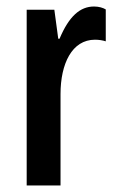

<svg xmlns="http://www.w3.org/2000/svg" viewBox="-20 -570 355 590"><path d="M62 0H166V-281C166 -374 201 -448 272 -448C284 -448 296 -446 305 -443V-541C297 -546 284 -550 269 -550C226 -550 192 -520 163 -451H159L147 -540H62Z"/></svg>

Font: Kathrein 67 Medium Condensed
Style: Regular
Weight: 500
Width: 3
Designer: Lazydogs Typefoundry, based on Open Sans by Ascender Corporation
Foundry: Lazydogs Typefoundry
Version: Version 1.003;PS 001.003;hotconv 1.0.88;makeotf.lib2.5.64775